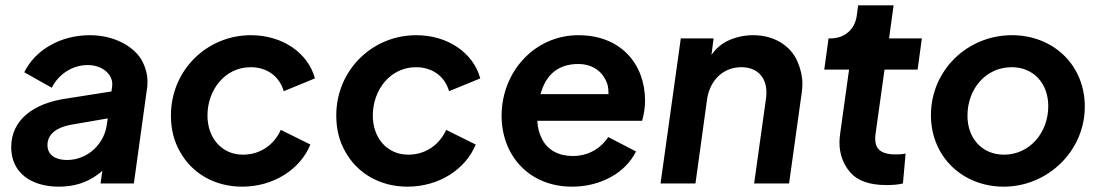

<svg xmlns="http://www.w3.org/2000/svg" viewBox="-20 -688 4127 720"><path d="M201 12C257 12 306 -3 347 -34C353 -38 359 -43 364 -48L357 0H482L531 -354C533 -364 533 -374 533 -383C533 -411 525 -438 510 -465C478 -517 405 -556 317 -556C207 -556 112 -501 71 -417L174 -359C199 -408 249 -444 309 -444C364 -444 401 -410 401 -373C401 -369 401 -364 400 -360L398 -345L226 -318C106 -300 22 -239 22 -136C22 -40 97 12 201 12ZM384 -244 381 -224C373 -150 310 -88 231 -88C188 -88 158 -107 158 -144C158 -187 196 -211 245 -220Z M888 12C1006 12 1106 -53 1144 -146L1033 -201C1008 -145 956 -108 891 -108C812 -108 758 -170 758 -255C758 -350 823 -436 920 -436C981 -436 1028 -402 1044 -346L1161 -394C1135 -490 1039 -556 921 -556C755 -556 621 -424 621 -255C621 -204 632 -159 655 -119C700 -38 785 12 888 12Z M1508 12C1626 12 1726 -53 1764 -146L1653 -201C1628 -145 1576 -108 1511 -108C1432 -108 1378 -170 1378 -255C1378 -350 1443 -436 1540 -436C1601 -436 1648 -402 1664 -346L1781 -394C1755 -490 1659 -556 1541 -556C1375 -556 1241 -424 1241 -255C1241 -204 1252 -159 1275 -119C1320 -38 1405 12 1508 12Z M2125 12C2235 12 2327 -42 2365 -120L2261 -174C2234 -133 2188 -103 2128 -103C2075 -103 2033 -125 2012 -168C2002 -187 1996 -210 1995 -235H2388C2395 -260 2399 -286 2399 -310C2399 -447 2309 -556 2149 -556C1985 -556 1861 -419 1861 -254C1861 -104 1965 12 2125 12ZM2007 -335C2008 -339 2009 -343 2011 -348C2031 -409 2075 -448 2148 -448C2204 -448 2243 -418 2258 -371C2261 -360 2262 -348 2262 -335Z M2588 0 2632 -319C2644 -390 2694 -436 2760 -436C2824 -436 2854 -393 2854 -343C2854 -336 2854 -329 2853 -322L2808 0H2939L2986 -337C2988 -350 2989 -362 2989 -374C2989 -401 2983 -428 2971 -456C2948 -512 2888 -556 2805 -556C2768 -556 2735 -548 2705 -533C2682 -521 2663 -504 2648 -482L2656 -544H2533L2457 0Z M3304 6C3321 6 3347 5 3366 0L3376 -112C3360 -109 3349 -109 3337 -109C3271 -109 3262 -141 3262 -169C3262 -176 3263 -183 3264 -191L3297 -427H3421L3437 -544H3314L3331 -668H3198L3193 -630C3186 -577 3147 -544 3094 -544H3087L3071 -427H3164L3131 -190C3129 -177 3128 -165 3128 -154C3128 -110 3142 -72 3169 -41C3196 -10 3241 6 3304 6Z M3744 12C3909 12 4048 -122 4048 -288C4048 -445 3929 -556 3775 -556C3607 -556 3471 -424 3471 -256C3471 -100 3590 12 3744 12ZM3745 -108C3663 -108 3608 -169 3608 -254C3608 -355 3677 -436 3774 -436C3856 -436 3911 -375 3911 -290C3911 -190 3841 -108 3745 -108Z"/></svg>

Font: Plus Jakarta Sans
Style: Bold Italic
Weight: 700
Italic angle: -8°
Designer: Gumpita Rahayu
Foundry: Tokotype
Version: Version 2.071;gftools[0.9.30]